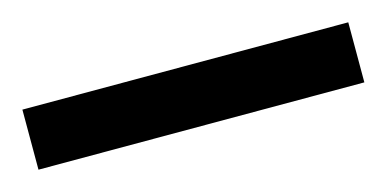

<svg xmlns="http://www.w3.org/2000/svg" viewBox="-29 19 423 210"><g transform="rotate(-15 182.5 124.0)"><path d="M-2 158H367V90H-2Z"/></g></svg>

Font: Noto Sans Malayalam ExtraCondensed
Style: Bold
Weight: 700
Width: 2
Designer: Jelle Bosma - Monotype Design Team
Foundry: Monotype Imaging Inc.
Version: Version 2.104